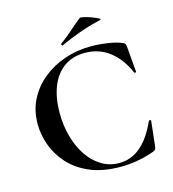

<svg xmlns="http://www.w3.org/2000/svg" viewBox="-118 -892 904 1002"><g transform="rotate(-15 334.5 -391.5)"><path d="M421 -636Q463 -636 511.5 -629Q560 -622 588 -609Q597 -606 600 -601.5Q603 -597 604 -586L616 -447Q616 -444 611.5 -443Q607 -442 605 -446Q572 -523 515.5 -567Q459 -611 382 -611Q315 -611 268.5 -577Q222 -543 198.5 -482.5Q175 -422 175 -342Q175 -273 192 -212.5Q209 -152 240 -106.5Q271 -61 314 -35Q357 -9 409 -9Q473 -9 523.5 -51Q574 -93 614 -181Q616 -185 621 -184Q626 -183 626 -180L611 -44Q609 -32 606.5 -28.5Q604 -25 595 -21Q549 -4 502.5 4Q456 12 412 12Q315 12 246 -17.5Q177 -47 133.5 -95.5Q90 -144 69.5 -201.5Q49 -259 49 -315Q49 -389 79.5 -448Q110 -507 162.5 -549Q215 -591 281.5 -613.5Q348 -636 421 -636ZM282 -679Q278 -677 276 -682.5Q274 -688 277 -689Q313 -715 343 -742Q373 -769 403 -793Q407 -797 426.5 -792.5Q446 -788 467.5 -780Q489 -772 501.5 -765Q514 -758 504 -756Q437 -740 385 -721Q333 -702 282 -679Z"/></g></svg>

Font: Cormorant Light
Style: Bold
Weight: 700
Version: Version 4.000